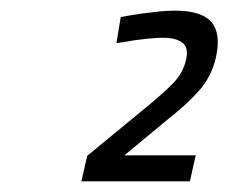

<svg xmlns="http://www.w3.org/2000/svg" viewBox="-20 -819 430 361"><path d="M133 -478 144 -526 257 -619Q285 -642 304.5 -661.5Q324 -681 330 -707Q335 -730 322.5 -739Q310 -748 287 -748Q275 -748 260 -746.5Q245 -745 231 -743Q215 -740 199 -738L207 -787Q224 -790 242 -793Q257 -795 275 -797Q293 -799 309 -799Q359 -799 377.5 -777.5Q396 -756 386 -711Q378 -676 355.5 -650Q333 -624 296 -595L214 -527H348L337 -478Z"/></svg>

Font: Panefresco 250wt
Style: Italic
Weight: 300
Version: Version 1.000